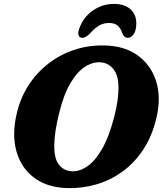

<svg xmlns="http://www.w3.org/2000/svg" viewBox="-20 -947 832 982"><path d="M516 -714.5Q619 -712 686.2 -662.2Q753.5 -612.5 778.8 -530.5Q804 -448.5 781 -348.5Q760 -255 715 -185.5Q670 -116 607.8 -70.5Q545.5 -25 472.2 -3.8Q399 17.5 321.5 15Q220 11.5 153.8 -38.5Q87.5 -88.5 63.8 -174Q40 -259.5 66.5 -370.5Q85 -447.5 126.2 -511.2Q167.5 -575 227.2 -621.5Q287 -668 360.2 -692.2Q433.5 -716.5 516 -714.5ZM346.5 -71Q384 -68.5 424 -94.5Q464 -120.5 500.5 -182.5Q537 -244.5 564.5 -350.5Q576.5 -397.5 581.5 -434.8Q586.5 -472 586 -501Q585.5 -561 560.8 -592.5Q536 -624 497.5 -628Q457 -632 416.2 -606.5Q375.5 -581 340.5 -522.2Q305.5 -463.5 282.5 -368.5Q269.5 -316 263.5 -274.5Q257.5 -233 257.5 -201.5Q257 -135.5 281.5 -104.5Q306 -73.5 346.5 -71ZM537.5 -829.5Q510 -829.5 487.5 -816.8Q465 -804 442.5 -778Q418.5 -753.5 402 -753.5Q386.5 -753.5 382 -766.2Q377.5 -779 385 -799.5Q405 -858 454 -892.5Q503 -927 563.5 -927Q624 -927 654.5 -892.5Q685 -858 674.5 -799.5Q670.5 -779 659 -766.2Q647.5 -753.5 632 -753.5Q615.5 -753.5 605 -778Q596.5 -804 580.8 -816.8Q565 -829.5 537.5 -829.5Z"/></svg>

Font: Fraunces 9pt S100
Style: Bold Italic
Weight: 700
Italic angle: -16°
Version: Version 1.000; ttfautohint (v1.8.3)